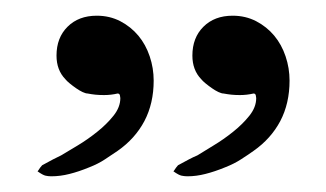

<svg xmlns="http://www.w3.org/2000/svg" viewBox="-20 -738 419 247"><path d="M28.3 -517.6Q29.3 -518.6 30.3 -520.3Q31.2 -522 34.2 -525.4Q42.5 -529.8 48.3 -533Q54.2 -536.1 58.6 -538.1Q66.9 -543 79.8 -550.8Q92.8 -558.6 105 -568.4Q117.2 -578.1 126 -589.1Q134.8 -600.1 134.8 -611.8Q134.8 -612.8 134.3 -615.2Q133.8 -617.7 131.3 -617.7Q127 -616.7 122.6 -616.2Q118.2 -615.7 113.8 -615.7Q107.9 -615.7 102.8 -616.2Q97.7 -616.7 92.8 -617.7Q90.3 -617.7 86.2 -619.6Q82 -621.6 77.9 -624.5Q73.7 -627.4 69.8 -630.6Q65.9 -633.8 64 -636.2Q52.7 -647.9 52.7 -666.5Q52.7 -689.5 66.9 -703.6Q81.1 -717.8 104.5 -717.8Q121.1 -717.8 134.8 -710.7Q148.4 -703.6 158 -692.1Q167.5 -680.7 172.6 -665.5Q177.7 -650.4 177.7 -634.3Q177.7 -605 165.8 -582.3Q153.8 -559.6 131.3 -543.9Q123.5 -538.6 115 -533Q106.4 -527.3 95.2 -522.9Q81.1 -517.1 69.3 -514.2Q57.6 -511.2 45.9 -511.2Q42 -511.2 38.6 -512Q35.2 -512.7 28.3 -517.6ZM203.1 -517.6Q204.1 -518.6 205.1 -520.3Q206.1 -522 209 -525.4Q217.3 -529.8 223.1 -533Q229 -536.1 233.9 -538.1Q241.7 -543 254.6 -550.8Q267.6 -558.6 279.8 -568.4Q292 -578.1 300.8 -589.1Q309.6 -600.1 309.6 -611.8Q309.6 -612.8 309.1 -615.2Q308.6 -617.7 306.2 -617.7Q301.8 -616.7 297.4 -616.2Q293 -615.7 288.6 -615.7Q282.7 -615.7 277.8 -616.2Q272.9 -616.7 267.6 -617.7Q265.1 -617.7 261 -619.6Q256.8 -621.6 252.7 -624.5Q248.5 -627.4 244.6 -630.6Q240.7 -633.8 238.8 -636.2Q227.5 -647.9 227.5 -666.5Q227.5 -689.5 241.7 -703.6Q255.9 -717.8 279.3 -717.8Q295.9 -717.8 309.6 -710.7Q323.2 -703.6 332.8 -692.1Q342.3 -680.7 347.4 -665.5Q352.5 -650.4 352.5 -634.3Q352.5 -605 340.6 -582.3Q328.6 -559.6 306.2 -543.9Q298.8 -538.6 290 -533Q281.2 -527.3 270 -522.9Q255.9 -517.1 244.1 -514.2Q232.4 -511.2 221.2 -511.2Q217.3 -511.2 213.6 -512Q210 -512.7 203.1 -517.6Z"/></svg>

Font: IM FELL French Canon SC
Style: Regular
Weight: 400
Designer: Igino Marini
Foundry: Igino Marini
Version: 3.00